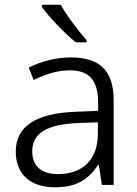

<svg xmlns="http://www.w3.org/2000/svg" viewBox="-20 -786 584 816"><path d="M238 -766H158V-757C185 -717 254 -645 302 -606H348V-616C313 -654 262 -722 238 -766ZM280 -542C214 -542 151 -523 102 -499L123 -446C172 -470 222 -487 277 -487C354 -487 397 -450 397 -351V-315L302 -311C133 -305 47 -249 47 -142C47 -42 113 10 213 10C309 10 356 -25 397 -85H400L413 0H463V-360C463 -487 403 -542 280 -542ZM310 -263 396 -266V-216C395 -106 330 -46 226 -46C159 -46 117 -78 117 -142C117 -218 175 -257 310 -263Z"/></svg>

Font: Noto Sans Thaana Light
Style: Regular
Weight: 300
Designer: David Williams
Foundry: Google Inc.
Version: Version 3.001